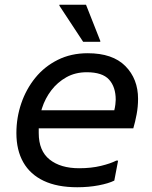

<svg xmlns="http://www.w3.org/2000/svg" viewBox="-20 -780 638 808"><path d="M305 8Q221 8 164 -19Q107 -46 78 -97Q49 -148 49 -220Q49 -285 69.5 -345Q90 -405 128.5 -452.5Q167 -500 223 -528Q279 -556 349 -556Q454 -556 507.5 -502Q561 -448 561 -364Q561 -331 555 -299Q549 -267 541 -240H113V-316H461Q464 -328 465.5 -340.5Q467 -353 467 -360Q467 -414 439 -445Q411 -476 345 -476Q297 -476 259.5 -455Q222 -434 196 -400Q170 -366 156.5 -324Q143 -282 143 -240V-220Q143 -145 189 -108.5Q235 -72 313 -72Q364 -72 405 -82Q446 -92 469 -104H477L461 -20Q437 -8 395 0Q353 8 305 8ZM330 -604 230 -756V-760H342L402 -608V-604Z"/></svg>

Font: Kufam
Style: Italic
Weight: 400
Italic angle: -11°
Designer: Artur Schmal
Foundry: Original Type
Version: Version 1.301; ttfautohint (v1.8.3)